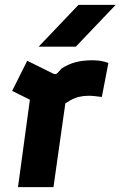

<svg xmlns="http://www.w3.org/2000/svg" viewBox="-20 -770 496 790"><path d="M54 0 115 -448 177 -323 30 -396 92 -520 199 -467Q210 -462 217 -470L233 -488Q261 -506 291 -514Q321 -522 361 -522Q381 -522 397 -519Q413 -516 426 -511L399 -371Q384 -373 370 -374.5Q356 -376 344 -376Q324 -376 305.5 -371.5Q287 -367 269 -357Q251 -347 232 -332L254 -381L200 0ZM139 -578 303 -750H456L292 -578Z"/></svg>

Font: Finlandica
Style: Italic
Weight: 400
Italic angle: -8°
Designer: Niklas Ekholm, Juho Hiilivirta, Jaakko Suomalainen
Foundry: Helsinki Type Studio
Version: Version 1.064